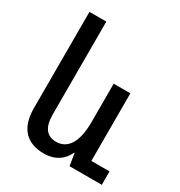

<svg xmlns="http://www.w3.org/2000/svg" viewBox="-180 -883 950 1016"><g transform="rotate(30 294.5 -375.0)"><path d="M235 10C307 10 351 -25 374 -75H376L388 0H585V-82H474V-495H372V-259C372 -139 332 -76 261 -76C205 -76 174 -113 174 -193V-760H71V-172C71 -50 131 10 235 10Z"/></g></svg>

Font: Noto Sans Armenian SemiCondensed Medium
Style: Regular
Weight: 500
Width: 4
Designer: Monotype Design Team
Foundry: Monotype Imaging Inc.
Version: Version 2.008